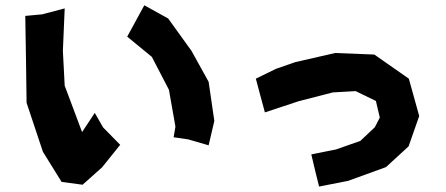

<svg xmlns="http://www.w3.org/2000/svg" viewBox="-20 -681 1678 723"><path d="M459 -543 551.8 -466.8 616.2 -342.8 640.6 -204.1 633.8 -164.1 688.5 -156.2 765.6 -133.8 787.1 -225.6 765.6 -373 701.2 -489.3 613.3 -611.3 523.4 -661.1ZM75.2 -621.1 78.1 -441.4 80.1 -293.9 141.6 -109.4 211.9 3.9 291 14.6 364.3 -50.8 432.6 -135.7 368.2 -201.2 336.9 -255.9 289.1 -183.6 223.6 -358.4 216.8 -489.3 223.6 -649.4 138.7 -627Z M943.4 -384.8 959 -326.2 977.5 -257.8 1104.5 -299.8 1233.4 -333 1319.3 -337.9 1395.5 -300.8 1410.2 -238.3 1391.6 -202.1 1336.9 -150.4 1245.1 -118.2 1152.3 -99.6 1168 -33.2 1181.6 21.5 1291 0 1433.6 -51.8 1518.6 -129.9 1558.6 -244.1 1519.5 -384.8 1389.6 -475.6 1242.2 -481.4 1092.8 -447.3 1019.5 -421.9Z"/></svg>

Font: MaokenAssortedSans-Lite
Style: Lite
Weight: 400
Version: Version 1.400